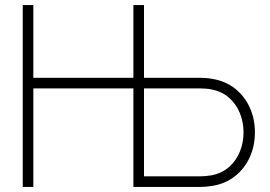

<svg xmlns="http://www.w3.org/2000/svg" viewBox="-20 -740 1069 760"><path d="M112 0H70V-720H112V-432H536V-390H112ZM773 0H508V-720H550V-432H773Q783.5 -432 794.5 -431.2Q805.5 -430.5 819 -428Q871 -420 909.2 -390.2Q947.5 -360.5 968.2 -315.2Q989 -270 989 -216Q989 -162 968.2 -116.8Q947.5 -71.5 909.2 -41.8Q871 -12 819 -4Q805.5 -2 794.5 -1Q783.5 0 773 0ZM550 -390V-42H773Q781.5 -42 793.2 -43Q805 -44 817 -46Q858.5 -54 886.8 -79Q915 -104 929.5 -139.8Q944 -175.5 944 -216Q944 -256.5 929.5 -292.2Q915 -328 886.8 -353Q858.5 -378 817 -386Q805 -388.5 793.2 -389.2Q781.5 -390 773 -390Z"/></svg>

Font: Manrope Variable Light
Style: Regular
Weight: 200
Designer: Mikhail Sharanda
Foundry: Mikhail Sharanda
Version: Version 4.505